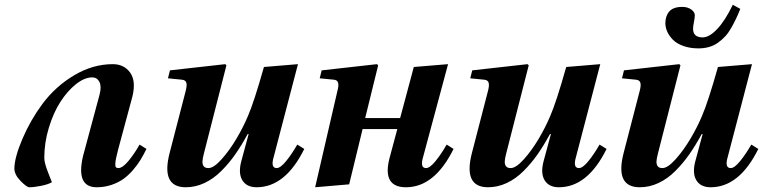

<svg xmlns="http://www.w3.org/2000/svg" viewBox="-20 -770 3187 802"><path d="M327.1 -119.1 396 -375Q404.8 -408.7 395.3 -427.7Q385.7 -446.8 365.2 -446.8Q333 -446.8 297.4 -418.5Q261.7 -390.1 232.4 -344.7Q203.1 -299.3 184.1 -236.6Q165 -173.8 165 -110.8Q165 -89.4 180.7 -50Q196.3 -10.7 196.8 -8.8Q180.7 0.5 151.4 6.3Q122.1 12.2 102.1 12.2Q91.8 12.2 65.9 -14.2Q40 -40.5 40 -66.9Q41 -113.8 74.2 -191.2Q107.4 -268.6 157.2 -335.9Q211.9 -409.2 289.8 -455.6Q367.7 -502 451.2 -502Q498 -502 523.4 -467Q548.8 -432.1 533.2 -367.2L473.1 -144Q467.3 -120.6 464.8 -109.1Q462.4 -97.7 461.7 -86.7Q460.9 -75.7 464.1 -71.8Q467.3 -67.9 474.1 -67.9Q492.2 -67.9 517.3 -98.6Q542.5 -129.4 563 -166L591.8 -147.9Q579.6 -123 567.1 -102.5Q554.7 -82 535.6 -59.8Q516.6 -37.6 495.4 -22.5Q474.1 -7.3 445.3 2.4Q416.5 12.2 383.8 12.2Q295.9 12.2 327.1 -119.1Z M681.6 -442.9 689.9 -476.1 920.9 -502 925.8 -497.1 831.5 -127.9Q826.2 -107.9 825.7 -95.5Q825.2 -83 831.1 -75.4Q836.9 -67.9 850.6 -67.9Q872.6 -67.9 905.8 -105Q939 -142.1 967.8 -190.9Q996.6 -239.7 1015.6 -285.2Q1040.5 -341.8 1082.5 -490.2L1224.6 -502L1123.5 -115.2Q1109.4 -67.9 1135.7 -67.9Q1151.4 -67.9 1175 -96.9Q1198.7 -126 1221.7 -166L1251 -147.9Q1171.9 12.2 1051.8 12.2Q1010.3 12.2 992.4 -16.8Q974.6 -45.9 987.8 -96.2L1018.6 -210H1014.6Q988.8 -162.6 962.9 -125.5Q937 -88.4 904.5 -55.9Q872.1 -23.4 834.2 -5.6Q796.4 12.2 755.9 12.2Q650.9 12.2 689 -132.8L755.9 -391.1Q761.7 -413.6 758.3 -424.6Q754.9 -435.5 740.7 -437Z M1296.4 12.2 1389.6 -391.1Q1395.5 -412.6 1392.3 -424.1Q1389.2 -435.5 1375.5 -437L1315.4 -442.9L1323.7 -476.1L1554.7 -502L1559.6 -497.1L1505.4 -276.9H1651.4L1708.5 -490.2L1851.6 -502L1747.6 -115.2Q1733.4 -67.9 1759.8 -67.9Q1775.4 -67.9 1799.1 -96.9Q1822.8 -126 1845.7 -166L1874.5 -147.9Q1795.4 12.2 1675.8 12.2Q1576.7 12.2 1606.4 -106.9L1639.6 -231H1494.6L1438.5 0Z M1944.3 -442.9 1952.6 -476.1 2183.6 -502 2188.5 -497.1 2094.2 -127.9Q2088.9 -107.9 2088.4 -95.5Q2087.9 -83 2093.8 -75.4Q2099.6 -67.9 2113.3 -67.9Q2135.3 -67.9 2168.5 -105Q2201.7 -142.1 2230.5 -190.9Q2259.3 -239.7 2278.3 -285.2Q2303.2 -341.8 2345.2 -490.2L2487.3 -502L2386.2 -115.2Q2372.1 -67.9 2398.4 -67.9Q2414.1 -67.9 2437.7 -96.9Q2461.4 -126 2484.4 -166L2513.7 -147.9Q2434.6 12.2 2314.5 12.2Q2272.9 12.2 2255.1 -16.8Q2237.3 -45.9 2250.5 -96.2L2281.2 -210H2277.3Q2251.5 -162.6 2225.6 -125.5Q2199.7 -88.4 2167.2 -55.9Q2134.8 -23.4 2096.9 -5.6Q2059.1 12.2 2018.6 12.2Q1913.6 12.2 1951.7 -132.8L2018.6 -391.1Q2024.4 -413.6 2021 -424.6Q2017.6 -435.5 2003.4 -437Z M2578.1 -442.9 2586.4 -476.1 2817.4 -502 2822.3 -497.1 2728 -127.9Q2722.7 -107.9 2722.2 -95.5Q2721.7 -83 2727.5 -75.4Q2733.4 -67.9 2747.1 -67.9Q2769 -67.9 2802.2 -105Q2835.4 -142.1 2864.3 -190.9Q2893.1 -239.7 2912.1 -285.2Q2937 -341.8 2979 -490.2L3121.1 -502L3020 -115.2Q3005.9 -67.9 3032.2 -67.9Q3047.9 -67.9 3071.5 -96.9Q3095.2 -126 3118.2 -166L3147.5 -147.9Q3068.4 12.2 2948.2 12.2Q2906.7 12.2 2888.9 -16.8Q2871.1 -45.9 2884.3 -96.2L2915 -210H2911.1Q2885.3 -162.6 2859.4 -125.5Q2833.5 -88.4 2801 -55.9Q2768.6 -23.4 2730.7 -5.6Q2692.9 12.2 2652.3 12.2Q2547.4 12.2 2585.4 -132.8L2652.3 -391.1Q2658.2 -413.6 2654.8 -424.6Q2651.4 -435.5 2637.2 -437ZM2759.3 -672.9Q2759.3 -703.6 2775.9 -722.4Q2792.5 -741.2 2830.1 -741.2Q2852.1 -741.2 2867.2 -730.5Q2882.3 -719.7 2882.3 -706.1Q2882.3 -696.3 2878.7 -678.2Q2875 -660.2 2875 -649.9Q2875 -613.8 2915 -613.8Q2942.4 -613.8 2975.3 -648.2Q3008.3 -682.6 3041 -750L3072.3 -732.9Q3062.5 -708.5 3054.2 -691.2Q3045.9 -673.8 3034.2 -653.1Q3022.5 -632.3 3009.5 -618.4Q2996.6 -604.5 2980 -592.3Q2963.4 -580.1 2942.6 -574Q2921.9 -567.9 2897.5 -567.9Q2862.3 -567.9 2834.5 -577.9Q2806.6 -587.9 2791 -603.8Q2775.4 -619.6 2767.3 -637.5Q2759.3 -655.3 2759.3 -672.9Z"/></svg>

Font: Linguistics Pro
Style: Bold Italic
Weight: 700
Italic angle: -12°
Designer: Stefan Peev, Context Ltd
Foundry: Stefan Peev, Context Ltd
Version: Version 001.000